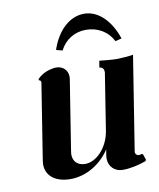

<svg xmlns="http://www.w3.org/2000/svg" viewBox="-70 -623 566 684"><g transform="rotate(-10 213.5 -281.0)"><path d="M275.9 -509.3C318.4 -509.3 354.7 -488.3 373.5 -451.2L396.2 -457C376 -519 333.7 -566.9 279.8 -566.9C223.9 -566.9 179.9 -519.5 159.4 -457L182.1 -451.2C200.4 -487.5 235.1 -509.3 275.9 -509.3ZM43.2 -63C43.2 -21.7 76.9 4.9 131.1 4.9C188.2 4.9 242.7 -28.8 273.9 -77.4C270.3 -57.4 269.5 -51 269.5 -44.4C269.5 -16.4 290.3 4.9 319.6 4.9C347.2 4.9 375.7 -1.5 404.5 -11.7L407 -16.6L400.1 -36.9L395.5 -39.3C390.9 -37.6 388.7 -37.1 385.7 -37.1C377.9 -37.1 372.3 -42.7 372.3 -50.3C372.3 -51.3 373.3 -56.9 374.5 -64.7L426.5 -392.6C414.6 -390.4 381.6 -387.7 370.1 -387.7C351.1 -387.7 320.8 -390.6 304.4 -392.6L300.5 -368.2C311.3 -368.2 316.9 -360.8 316.9 -348.6L284.2 -141.6C275.1 -85 233.6 -39.1 191.7 -39.1C164.8 -39.1 148.2 -55.2 148.2 -80.6C148.2 -83.7 149.2 -89.8 150.1 -96.7L189.7 -346.7C190.2 -349.4 190.4 -352.1 190.4 -354.7C190.4 -378.2 173.3 -395.5 148.7 -395.5C125 -394.5 98.1 -384.8 80.6 -366.2L79.6 -361.3C85.4 -361.3 87.9 -357.9 87.9 -351.6L45.2 -82C43.9 -74.5 43.2 -67.1 43.2 -63Z"/></g></svg>

Font: RisaltypS01
Style: Medium
Weight: 500
Italic angle: -9°
Designer: gluk
Foundry: gluk
Version: Version 0.24